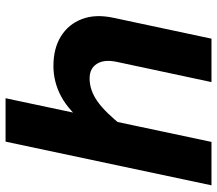

<svg xmlns="http://www.w3.org/2000/svg" viewBox="-65 -715 780 690"><g transform="rotate(-90 325.0 -370.0)"><path d="M375 0 448 -342Q457 -386 440.5 -412Q424 -438 388 -438Q346 -438 306 -410Q266 -382 214 -316L220 -447Q271 -512 323 -540Q375 -568 433 -568Q496 -568 539.5 -541Q583 -514 601.5 -465.5Q620 -417 606 -352L531 0ZM4 0 161 -740H317L160 0Z"/></g></svg>

Font: Azeret Mono Thin
Style: Bold Italic
Weight: 700
Italic angle: -12°
Version: Version 1.002